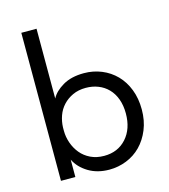

<svg xmlns="http://www.w3.org/2000/svg" viewBox="-107 -785 771 877"><g transform="rotate(-15 279.0 -346.0)"><path d="M75 0V-700H147V-370Q163 -401 203 -424.5Q243 -448 303 -448Q347 -448 386 -432Q425 -416 454 -386.5Q483 -357 499.5 -314.5Q516 -272 516 -220Q516 -167 498.5 -124.5Q481 -82 452 -52.5Q423 -23 384 -7.5Q345 8 303 8Q246 8 204 -17.5Q162 -43 143 -82V0ZM294 -381Q259 -381 232 -368.5Q205 -356 186 -335.5Q167 -315 157.5 -288.5Q148 -262 147 -233V-217Q147 -188 157 -159.5Q167 -131 185.5 -108.5Q204 -86 232 -72.5Q260 -59 296 -59Q361 -59 401 -103.5Q441 -148 441 -221Q441 -259 430 -289Q419 -319 399 -339.5Q379 -360 352 -370.5Q325 -381 294 -381Z"/></g></svg>

Font: Tilda Sans
Style: Regular
Weight: 400
Designer: ParaType Ltd
Foundry: ParaType Ltd
Version: Version 1.009